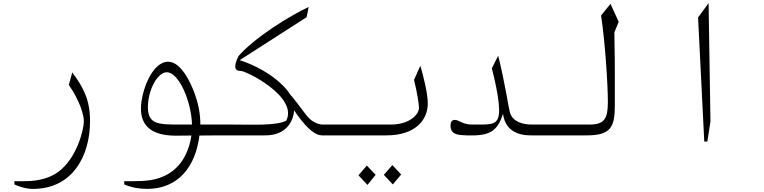

<svg xmlns="http://www.w3.org/2000/svg" viewBox="-20 -875 4940 1241"><path d="M193 346C448 346 562 134 562 -92C562 -227 521 -308 447 -407L425 -326C504 -211 522 -124 522 -91C522 -37 476 150 355 237C275 294 180 296 134 296H73V317C135 345 176 346 193 346Z M1400 -70H1275C1275 -126 1267 -212 1218 -320C1188 -386 1136 -476 1066 -476C963 -476 891 -284 891 -172C891 -65 957 2 1116 2C1128 2 1169 2 1217 1C1205 86 1167 187 1073 246C997 293 914 296 844 296H783V317C826 336 877 346 930 346C1127 346 1243 209 1269 1C1322 0 1374 0 1400 0ZM936 -183C936 -289 996 -408 1058 -408C1136 -408 1217 -220 1221 -70H1145C1004 -70 936 -70 936 -183Z M2066 -70C2040 -70 2007 -84 1983 -106C1952 -134 1916 -195 1855 -265C1801 -351 1669 -442 1529 -486L1962 -764L1975 -830C1852 -772 1630 -636 1521 -512C1484 -435 1503 -417 1532 -417C1561 -423 1910 -251 1830 -95C1768 -61 1603 -70 1470 -70H1400V0H1695C1828 0 1876 -88 1881 -162C1947 -64 2008 0 2062 0H2100V-70Z M2100 0H2477C2668 0 2745 -102 2745 -207C2745 -273 2715 -388 2697 -450L2656 -359C2678 -271 2688 -198 2688 -179C2688 -130 2620 -70 2508 -70H2100ZM2519 317 2573 253 2516 192 2461 255ZM2355 320 2408 255 2351 195 2297 258Z M2994 0C3128 4 3193 -13 3231 -140C3249 0 3378 0 3416 0H3500V-70H3416C3364 -70 3294 -85 3276 -148C3265 -187 3244 -341 3200 -515L3159 -433C3194 -298 3206 -210 3206 -162C3206 -71 3163 -70 3080 -70H3028C2971 -70 2947 -100 2920 -100C2899 -100 2892 -85 2892 -63C2892 -4 2942 -2 2994 0Z M3500 0H3773C3930 0 3954 -56 3954 -195V-397C3954 -549 3951 -608 3951 -666L3979 -734L3926 -850L3865 -775C3890 -614 3909 -336 3909 -215C3909 -108 3886 -70 3792 -70H3500Z M4532 40H4552L4572 -90L4560 -855L4492 -762Z"/></svg>

Font: Kawkab Mono Light
Style: Regular
Weight: 300
Monospace: yes
Designer: Abdullah Arif
Foundry: Abdullah Arif
Version: Version 1.000;PS 000.500;hotconv 1.0.88;makeotf.lib2.5.64775